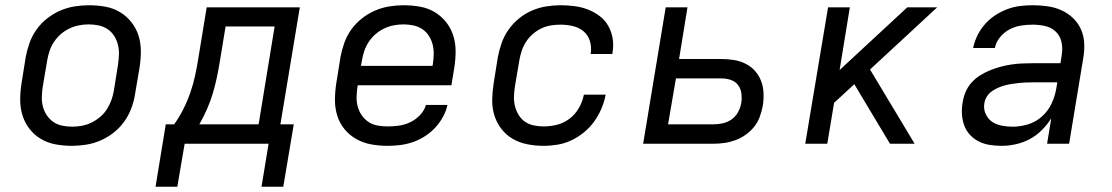

<svg xmlns="http://www.w3.org/2000/svg" viewBox="-20 -548 4240 732"><path d="M254 8Q223 8 192.5 2.5Q162 -3 136.5 -18Q111 -33 93 -56Q75 -79 66 -107.5Q57 -136 57 -167Q57 -198 62 -230L78 -330Q83 -357 92.5 -384Q102 -411 119 -435Q136 -459 159.5 -477.5Q183 -496 209.5 -507.5Q236 -519 264 -523.5Q292 -528 319 -528Q351 -528 381.5 -522.5Q412 -517 437 -502Q462 -487 480.5 -464Q499 -441 508 -412.5Q517 -384 517 -353Q517 -322 512 -290L495 -190Q491 -163 481 -136Q471 -109 454 -85Q437 -61 413.5 -42.5Q390 -24 363.5 -12.5Q337 -1 309 3.5Q281 8 254 8ZM255 -65Q273 -65 292 -68.5Q311 -72 328.5 -80.5Q346 -89 361.5 -102Q377 -115 387.5 -131.5Q398 -148 404.5 -166Q411 -184 414 -202L430 -302Q433 -322 433.5 -341Q434 -360 429.5 -378Q425 -396 415 -411.5Q405 -427 390 -437Q375 -447 356.5 -451Q338 -455 318 -455Q300 -455 281.5 -451.5Q263 -448 245 -439.5Q227 -431 212 -418Q197 -405 186 -388.5Q175 -372 169 -354Q163 -336 160 -318L143 -218Q140 -198 139.5 -179Q139 -160 143.5 -142Q148 -124 158.5 -108.5Q169 -93 183.5 -83Q198 -73 217 -69Q236 -65 255 -65Z M573 164 612 -74H644Q664 -102 679.5 -133Q695 -164 706 -196Q717 -228 724 -260.5Q731 -293 736 -325L768 -520H1123L1049 -74H1100L1060 164H977L1004 0H684L656 164ZM740 -74H966L1027 -447H840L818 -313Q813 -282 806.5 -251.5Q800 -221 791 -191Q782 -161 769 -131.5Q756 -102 740 -74Z M1457 8Q1426 8 1395.5 2.5Q1365 -3 1339 -17.5Q1313 -32 1294 -55Q1275 -78 1266 -106.5Q1257 -135 1257 -166.5Q1257 -198 1262 -230L1278 -330Q1283 -357 1292.5 -384Q1302 -411 1319 -435Q1336 -459 1359.5 -477.5Q1383 -496 1409.5 -507.5Q1436 -519 1464 -523.5Q1492 -528 1519 -528Q1551 -528 1581.5 -522.5Q1612 -517 1637 -502Q1662 -487 1680.5 -464Q1699 -441 1708 -412.5Q1717 -384 1717 -353Q1717 -322 1712 -290L1701 -223H1344L1343 -218Q1340 -198 1339.5 -178.5Q1339 -159 1344 -141Q1349 -123 1359.5 -108Q1370 -93 1385 -83Q1400 -73 1419 -69.5Q1438 -66 1457 -66Q1479 -66 1501 -69Q1523 -72 1544 -82Q1565 -92 1581.5 -109.5Q1598 -127 1604 -148H1686Q1681 -125 1668.5 -102Q1656 -79 1638.5 -60.5Q1621 -42 1599 -28Q1577 -14 1553.5 -6Q1530 2 1505.5 5Q1481 8 1457 8ZM1356 -297H1629L1630 -302Q1633 -322 1633.5 -341Q1634 -360 1629.5 -378Q1625 -396 1615 -411.5Q1605 -427 1590 -437Q1575 -447 1556.5 -451Q1538 -455 1518 -455Q1500 -455 1481.5 -451.5Q1463 -448 1445 -439.5Q1427 -431 1412 -418Q1397 -405 1386 -388.5Q1375 -372 1369 -354Q1363 -336 1360 -318Z M2052 8Q2021 8 1990.5 2Q1960 -4 1935 -18.5Q1910 -33 1892 -56Q1874 -79 1865 -107.5Q1856 -136 1856.5 -167Q1857 -198 1862 -230L1878 -330Q1883 -357 1892.5 -384Q1902 -411 1918.5 -434.5Q1935 -458 1958 -477Q1981 -496 2007.5 -507.5Q2034 -519 2062 -523.5Q2090 -528 2117 -528Q2144 -528 2171 -524.5Q2198 -521 2222 -511.5Q2246 -502 2266.5 -486.5Q2287 -471 2299.5 -448.5Q2312 -426 2316 -399.5Q2320 -373 2315 -346Q2315 -345 2315 -344Q2315 -343 2314 -342H2232Q2232 -343 2232 -343.5Q2232 -344 2232 -344Q2236 -369 2229 -391.5Q2222 -414 2205 -428.5Q2188 -443 2164.5 -448.5Q2141 -454 2117 -454Q2099 -454 2080 -451Q2061 -448 2043.5 -439.5Q2026 -431 2011 -418Q1996 -405 1985.5 -388.5Q1975 -372 1969 -354Q1963 -336 1960 -318L1943 -218Q1940 -199 1939.5 -179.5Q1939 -160 1943.5 -142.5Q1948 -125 1957.5 -109.5Q1967 -94 1981.5 -84Q1996 -74 2014.5 -70Q2033 -66 2052 -66Q2078 -66 2104 -72.5Q2130 -79 2152 -96Q2174 -113 2187.5 -137Q2201 -161 2206 -187H2289Q2284 -160 2273 -134Q2262 -108 2245.5 -85Q2229 -62 2206.5 -43.5Q2184 -25 2158.5 -13Q2133 -1 2106 3.5Q2079 8 2052 8Z M2432 0 2518 -520H2601L2569 -323H2731Q2756 -323 2779.5 -319Q2803 -315 2823.5 -304.5Q2844 -294 2859 -277Q2874 -260 2882 -238.5Q2890 -217 2891 -192.5Q2892 -168 2888 -144Q2884 -123 2876.5 -102.5Q2869 -82 2855 -64.5Q2841 -47 2822.5 -34Q2804 -21 2783.5 -13.5Q2763 -6 2742 -3Q2721 0 2701 0ZM2527 -74H2701Q2718 -74 2736 -78Q2754 -82 2769.5 -93Q2785 -104 2794 -121Q2803 -138 2806 -155Q2809 -174 2806.5 -192Q2804 -210 2794 -223.5Q2784 -237 2767 -243Q2750 -249 2731 -249H2557Z M3050 0 3137 -520H3220L3181 -281L3439 -520H3553L3297 -283L3467 0H3373L3237 -227L3160 -156L3134 0Z M3799 8H3798Q3776 8 3753.5 4.5Q3731 1 3712 -8.5Q3693 -18 3678.5 -33.5Q3664 -49 3656.5 -69Q3649 -89 3647.5 -111.5Q3646 -134 3650 -157Q3653 -177 3661 -196.5Q3669 -216 3683.5 -232.5Q3698 -249 3716.5 -260.5Q3735 -272 3754.5 -280Q3774 -288 3794.5 -293.5Q3815 -299 3835 -302Q3855 -305 3875.5 -306Q3896 -307 3916 -307H4023L4028 -339Q4032 -364 4027 -387.5Q4022 -411 4005.5 -427Q3989 -443 3965.5 -448.5Q3942 -454 3917 -454Q3895 -454 3872.5 -450.5Q3850 -447 3829 -436Q3808 -425 3792.5 -406Q3777 -387 3773 -365H3690Q3695 -389 3706 -412Q3717 -435 3734.5 -455Q3752 -475 3774 -489.5Q3796 -504 3820 -513Q3844 -522 3868.5 -525Q3893 -528 3917 -528Q3946 -528 3974 -524Q4002 -520 4026.5 -509Q4051 -498 4070.5 -479.5Q4090 -461 4101 -436.5Q4112 -412 4113.5 -384Q4115 -356 4110 -327L4056 0H3972L3988 -97Q3973 -73 3952 -52Q3931 -31 3905.5 -17.5Q3880 -4 3852.5 2Q3825 8 3799 8ZM3841 -65Q3870 -65 3899.5 -74Q3929 -83 3952.5 -104Q3976 -125 3989 -153Q4002 -181 4007 -210L4011 -234H3916Q3903 -234 3890 -233.5Q3877 -233 3864 -231.5Q3851 -230 3837.5 -228Q3824 -226 3811 -222.5Q3798 -219 3785.5 -213.5Q3773 -208 3761.5 -200Q3750 -192 3742.5 -180Q3735 -168 3733 -155Q3729 -134 3737.5 -114.5Q3746 -95 3762 -84Q3778 -73 3799 -69Q3820 -65 3841 -65Z"/></svg>

Font: Iosevka SS04 Extended Oblique
Style: Regular
Weight: 400
Width: 7
Italic angle: -9°
Monospace: yes
Designer: Belleve Invis
Foundry: Belleve Invis
Version: Version 19.0.0; ttfautohint (v1.8.4)